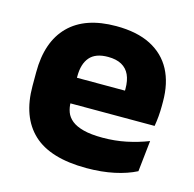

<svg xmlns="http://www.w3.org/2000/svg" viewBox="-82 -590 695 687"><g transform="rotate(15 265.0 -247.0)"><path d="M295 12.5Q161 12.5 97 -47.2Q33 -107 33 -221.5V-272.5Q33 -385.5 93 -445.8Q153 -506 267.5 -506Q344.5 -506 395.8 -479.8Q447 -453.5 472.8 -405Q498.5 -356.5 498.5 -288.5V-272Q498.5 -253 496.8 -233.2Q495 -213.5 492 -196.5H354Q356 -225.5 356.5 -251.2Q357 -277 357 -298Q357 -328.5 347.5 -349.2Q338 -370 318.2 -381Q298.5 -392 267.5 -392Q221.5 -392 200.2 -367.2Q179 -342.5 179 -297V-252L180 -235.5V-200.5Q180 -181.5 186.2 -164.5Q192.5 -147.5 208.2 -134.8Q224 -122 251.8 -114.8Q279.5 -107.5 322.5 -107.5Q368 -107.5 410 -116.2Q452 -125 490.5 -140L478 -25Q444 -7.5 397.5 2.5Q351 12.5 295 12.5ZM461 -196.5H114V-291H461Z"/></g></svg>

Font: Anek Devanagari Medium
Style: Bold
Weight: 700
Version: Version 1.003